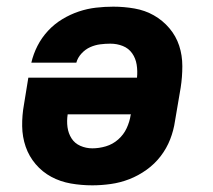

<svg xmlns="http://www.w3.org/2000/svg" viewBox="-20 -548 640 576"><path d="M257 8Q224 8 192.5 2.5Q161 -3 134 -17.5Q107 -32 87 -55.5Q67 -79 57 -108Q47 -137 46.5 -169.5Q46 -202 52 -235L65 -315H391Q393 -335 390 -354Q387 -373 376.5 -388Q366 -403 348.5 -410Q331 -417 311 -417Q296 -417 280.5 -415Q265 -413 250.5 -406.5Q236 -400 224.5 -387.5Q213 -375 209 -360H74Q80 -386 92.5 -410.5Q105 -435 124 -455.5Q143 -476 167 -490.5Q191 -505 216.5 -513.5Q242 -522 268 -525Q294 -528 320 -528Q352 -528 383.5 -522.5Q415 -517 441.5 -502Q468 -487 488 -463.5Q508 -440 517.5 -411Q527 -382 527 -349.5Q527 -317 522 -285L505 -185Q501 -157 490.5 -130Q480 -103 462 -79.5Q444 -56 419.5 -38.5Q395 -21 368 -10.5Q341 0 312.5 4Q284 8 257 8ZM257 -103Q277 -103 297.5 -109Q318 -115 334.5 -129.5Q351 -144 360 -163.5Q369 -183 372 -203L373 -205H183Q180 -185 182.5 -166.5Q185 -148 194.5 -133Q204 -118 221 -110.5Q238 -103 257 -103Z"/></svg>

Font: Iosevka Aile Heavy Oblique
Style: Regular
Weight: 900
Italic angle: -9°
Designer: Belleve Invis
Foundry: Belleve Invis
Version: Version 31.1.0; ttfautohint (v1.8.4)